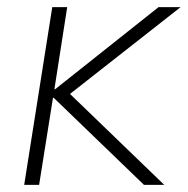

<svg xmlns="http://www.w3.org/2000/svg" viewBox="-20 -520 528 540"><path d="M48 0 127 -500H169L133 -269H135L426 -500H488L158 -241V-274L442 0H385L131 -245H129L90 0Z"/></svg>

Font: Mulish ExtraLight
Style: Italic
Weight: 200
Italic angle: -9°
Designer: Vernon Adams
Foundry: Vernon Adams
Version: Version 3.603